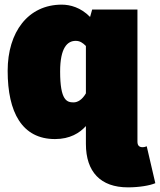

<svg xmlns="http://www.w3.org/2000/svg" viewBox="-20 -577 689 827"><path d="M612 53C608 55 601 57 594 57C579 57 572 49 572 33V-536H377L368 -504C328 -545 282 -557 246 -557C101 -557 13 -439 13 -272C13 -93 75 22 217 22C281 22 323 -4 350 -34V43C350 163 413 230 531 230C580 230 626 222 649 212ZM297 -136C268 -136 239 -144 239 -269C239 -371 270 -401 306 -401C324 -401 336 -393 350 -379V-175C334 -147 314 -136 297 -136Z"/></svg>

Font: Fira Sans Ultra
Style: Regular
Weight: 950
Designer: Carrois Corporate & Edenspiekermann AG
Foundry: Carrois Corporate GbR & Edenspiekermann AG
Version: Version 4.203;PS 004.203;hotconv 1.0.88;makeotf.lib2.5.64775